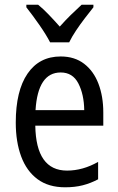

<svg xmlns="http://www.w3.org/2000/svg" viewBox="-20 -852 502 816"><path d="M238 -612Q297 -612 337.5 -581Q378 -550 398.5 -496Q419 -442 419 -374V-318H130Q133 -127 265 -127Q332 -127 397 -164V-90Q365 -73 331.5 -64.5Q298 -56 257 -56Q186 -56 139.5 -90.5Q93 -125 70 -187Q47 -249 47 -331Q47 -466 97 -539Q147 -612 238 -612ZM238 -544Q141 -544 131 -384H338Q337 -451 313 -497.5Q289 -544 238 -544ZM193 -672Q176 -705 147 -746.5Q118 -788 92 -821V-832H142Q163 -815 187 -790Q211 -765 234 -739Q260 -768 280.5 -788Q301 -808 327 -832H377V-821Q361 -801 341 -775Q321 -749 303 -722Q285 -695 274 -672Z"/></svg>

Font: Noto Sans Malayalam UI Condensed
Style: Regular
Weight: 400
Width: 3
Designer: Jelle Bosma - Monotype Design Team
Foundry: Monotype Imaging Inc.
Version: Version 2.104; ttfautohint (v1.8.4.7-5d5b)